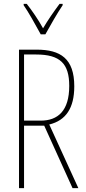

<svg xmlns="http://www.w3.org/2000/svg" viewBox="-20 -970 444 990"><path d="M190 -793H214C240 -840 274 -900 303 -943V-950H287C253 -904 228 -868 202 -824C178 -868 144 -917 118 -950H102V-943C124 -912 163 -843 190 -793ZM169 -714H78V0H104V-322H208L354 0H384L234 -328C320 -349 363 -413 363 -525C363 -668 292 -714 169 -714ZM166 -689C290 -689 337 -642 337 -527C337 -398 278 -348 190 -348H104V-689Z"/></svg>

Font: Noto Sans Malayalam ExtraCondensed Thin
Style: Regular
Weight: 100
Width: 2
Designer: Jelle Bosma - Monotype Design Team
Foundry: Monotype Imaging Inc.
Version: Version 2.104